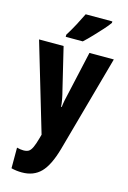

<svg xmlns="http://www.w3.org/2000/svg" viewBox="-147 -834 759 1141"><g transform="rotate(15 233.0 -263.0)"><path d="M3 -550H154L215 -296Q222 -270 227 -243.5Q232 -217 233 -197H237Q239 -216 243.5 -239.5Q248 -263 256 -295L313 -550H463L298 45Q268 151 224 195.5Q180 240 109 240Q91 240 75 238Q59 236 43 232V105Q65 111 83 111Q103 111 115 104Q127 97 137 76Q147 55 158 15L164 -7ZM396 -757Q383 -738 359 -711.5Q335 -685 308 -656.5Q281 -628 257 -606H152V-619Q177 -659 196.5 -696Q216 -733 232 -766H396Z"/></g></svg>

Font: Noto Sans Thai ExtCond ExtBd
Style: Regular
Weight: 800
Width: 2
Designer: Monotype Design Team
Foundry: Monotype Imaging Inc.
Version: Version 2.002; ttfautohint (v1.8.4.7-5d5b)